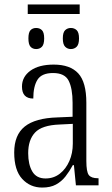

<svg xmlns="http://www.w3.org/2000/svg" viewBox="-20 -835 503 865"><path d="M105 -772V-815H339V-772ZM143 -614Q127 -614 117.5 -624.5Q108 -635 108 -662Q108 -689 117.5 -699Q127 -709 143 -709Q159 -709 169 -699Q179 -689 179 -662Q179 -635 169 -624.5Q159 -614 143 -614ZM299 -614Q284 -614 273.5 -624.5Q263 -635 263 -662Q263 -689 273.5 -699Q284 -709 299 -709Q315 -709 325.5 -699Q336 -689 336 -662Q336 -635 325.5 -624.5Q315 -614 299 -614ZM170 10Q116 10 80 -29Q44 -68 44 -148Q44 -227 91.5 -265Q139 -303 238 -306L307 -309V-372Q307 -436 289.5 -471Q272 -506 219 -506Q168 -506 149 -476Q130 -446 130 -391Q79 -391 79 -445Q79 -489 117 -516.5Q155 -544 222 -544Q296 -544 332.5 -504.5Q369 -465 369 -372V-110Q369 -61 380 -46.5Q391 -32 421 -32H424V0H322L313 -91H308Q293 -63 275 -40Q257 -17 232 -3.5Q207 10 170 10ZM185 -31Q222 -31 249.5 -52.5Q277 -74 292.5 -109.5Q308 -145 308 -188V-277L248 -274Q169 -271 138 -238Q107 -205 107 -145Q107 -94 125.5 -62.5Q144 -31 185 -31Z"/></svg>

Font: Noto Serif Condensed Light
Style: Regular
Weight: 300
Width: 3
Designer: Monotype Design Team
Foundry: Monotype Imaging Inc.
Version: Version 2.013